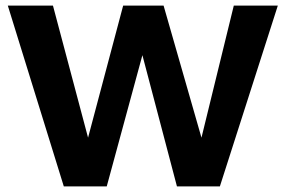

<svg xmlns="http://www.w3.org/2000/svg" viewBox="-20 -669 1025 689"><path d="M8 -649H170L296 -175L422 -649H567L703 -175L819 -649H977L769 0H615L491 -471L363 0H209Z"/></svg>

Font: Play
Style: Bold
Weight: 700
Designer: Jonas Hecksher (Cyrillic expansion: Cyreal)
Foundry: Jonas Hecksher, Playtype, e-types AS
Version: Version 2.101; ttfautohint (v1.5.65-e2d9)